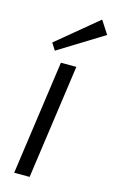

<svg xmlns="http://www.w3.org/2000/svg" viewBox="-120 -828 530 876"><g transform="rotate(15 144.5 -389.5)"><path d="M191 -540 115 0H42L118 -540ZM289 -717 77 -586 56 -619 249 -779Z"/></g></svg>

Font: Pathway Extreme SemiCondensed Light
Style: Italic
Weight: 300
Width: 4
Italic angle: -8°
Version: Version 1.001;gftools[0.9.26]